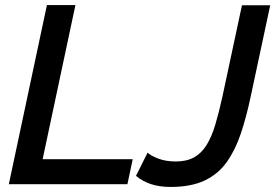

<svg xmlns="http://www.w3.org/2000/svg" viewBox="-20 -730 1091 761"><path d="M166 -710H279L149 -99H506L485 0H15ZM656 11Q613 11 579 0Q545 -11 519 -33L565 -125Q577 -113 607 -101.5Q637 -90 677 -90Q720 -90 749.5 -106.5Q779 -123 799 -155.5Q819 -188 833.5 -236.5Q848 -285 862 -349L939 -709H1051L974 -349Q957 -268 935 -202Q913 -136 879 -88Q845 -40 791 -14.5Q737 11 656 11Z"/></svg>

Font: Raleway Thin SemiBold
Style: Italic
Weight: 600
Italic angle: -12°
Version: Version 4.026